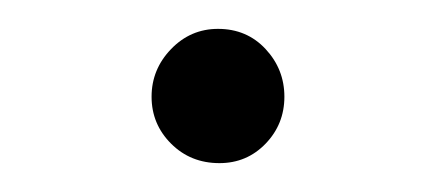

<svg xmlns="http://www.w3.org/2000/svg" viewBox="-20 -104 302 133"><path d="M132 9Q112 9 98.5 -4.5Q85 -18 85 -37Q85 -56 98.5 -70Q112 -84 131 -84Q151 -84 164 -70Q177 -56 177 -37Q177 -18 164 -4.5Q151 9 132 9Z"/></svg>

Font: Frank Ruhl Libre Light
Style: Regular
Weight: 300
Designer: Yanek Iontef
Foundry: Fontef
Version: Version 6.003;gftools[0.9.30]